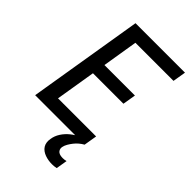

<svg xmlns="http://www.w3.org/2000/svg" viewBox="-279 -835 1158 1158"><g transform="rotate(45 300.0 -256.0)"><path d="M37 0 158 -735H580L566 -651H241L204 -424H464L450 -340H190L148 -84H473L459 0ZM403 223Q387 223 372 220.5Q357 218 343 213Q329 208 317 199.5Q305 191 297.5 179Q290 167 288 152Q286 137 289 122Q293 92 310.5 65Q328 38 353 18Q378 -2 406.5 -15.5Q435 -29 465 -36L459 0Q443 9 429.5 20.5Q416 32 405 46Q394 60 385 75.5Q376 91 373 107Q371 117 374.5 126.5Q378 136 385.5 141.5Q393 147 403 149Q413 151 423 151Q430 151 437.5 150Q445 149 452 147L440 219Q431 221 421.5 222Q412 223 403 223Z"/></g></svg>

Font: Iosevka Custom Medium
Style: Italic
Weight: 500
Italic angle: -9°
Designer: Belleve Invis
Foundry: Belleve Invis
Version: Version 27.0.1